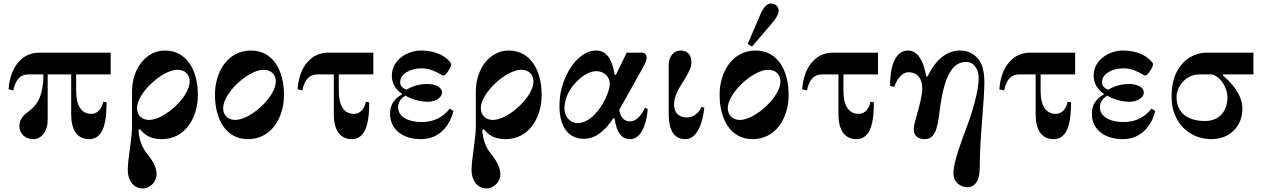

<svg xmlns="http://www.w3.org/2000/svg" viewBox="-20 -770 7096 1079"><path d="M28 -268 55 -262C68 -323 94 -352 141 -352H224C224 -243 196 -186 146 -148C114 -124 89 -103 89 -60C89 -17 125 12 167 12C215 12 248 -35 248 -95V-352H380V-126C380 -45 411 12 481 12C565 12 579 -93 579 -195L560 -198C553 -162 530 -130 493 -130C438 -130 408 -176 408 -258V-352H602V-474H202C122 -474 83 -425 63 -392C43 -359 31 -311 28 -268Z M750 -162C750 -248 892 -378 978 -378C1018 -378 1046 -352 1046 -312C1046 -226 904 -96 818 -96C778 -96 750 -122 750 -162ZM698 187C698 240 728 289 782 289C825 289 860 250 860 209C860 177 844 140 809 97C772 52 762 6 758 -38L767 -44C790 -16 820 12 890 12C1018 12 1092 -105 1092 -237C1092 -369 1034 -486 906 -486C807 -486 722 -392 722 -254V-52C722 -28 714 36 710 67C704 109 698 153 698 187Z M1234 -162C1234 -248 1376 -378 1462 -378C1502 -378 1530 -352 1530 -312C1530 -226 1388 -96 1302 -96C1262 -96 1234 -122 1234 -162ZM1188 -237C1188 -105 1246 12 1374 12C1502 12 1576 -105 1576 -237C1576 -369 1518 -486 1390 -486C1262 -486 1188 -369 1188 -237Z M1652 -268 1679 -262C1692 -323 1718 -352 1765 -352H1856V-126C1856 -45 1887 12 1957 12C2041 12 2055 -93 2055 -195L2036 -198C2029 -162 2006 -130 1969 -130C1914 -130 1884 -176 1884 -258V-352H2078V-474H1826C1746 -474 1707 -425 1687 -392C1667 -359 1655 -311 1652 -268Z M2172 -132C2172 -38 2248 12 2346 12C2471 12 2518 -98 2528 -146L2508 -160C2474 -118 2427 -84 2349 -84C2283 -84 2217 -109 2217 -168C2217 -193 2234 -220 2259 -232C2294 -212 2342 -198 2384 -198C2424 -198 2464 -219 2464 -251C2464 -280 2426 -298 2382 -298C2352 -298 2310 -293 2264 -266C2237 -276 2229 -291 2229 -308C2229 -356 2287 -386 2349 -386C2395 -386 2428 -368 2457 -352C2464 -348 2470 -345 2473 -345C2485 -345 2516 -392 2516 -411C2516 -417 2468 -486 2346 -486C2272 -486 2182 -436 2182 -344C2182 -305 2202 -266 2239 -244V-239C2197 -217 2172 -181 2172 -132Z M2682 -162C2682 -248 2824 -378 2910 -378C2950 -378 2978 -352 2978 -312C2978 -226 2836 -96 2750 -96C2710 -96 2682 -122 2682 -162ZM2630 187C2630 240 2660 289 2714 289C2757 289 2792 250 2792 209C2792 177 2776 140 2741 97C2704 52 2694 6 2690 -38L2699 -44C2722 -16 2752 12 2822 12C2950 12 3024 -105 3024 -237C3024 -369 2966 -486 2838 -486C2739 -486 2654 -392 2654 -254V-52C2654 -28 2646 36 2642 67C2636 109 2630 153 2630 187Z M3124 -174C3124 -48 3182 10 3260 10C3325 10 3378 -31 3427 -106L3434 -104C3446 -14 3481 12 3521 12C3592 12 3616 -96 3620 -157L3605 -165C3594 -140 3564 -88 3521 -88C3506 -88 3470 -91 3460 -152L3595 -394C3603 -408 3614 -429 3614 -445C3614 -460 3606 -474 3590 -474H3502L3441 -349L3434 -351C3424 -413 3401 -486 3331 -486C3272 -486 3217 -442 3179 -377C3141 -312 3124 -246 3124 -174ZM3152 -163C3152 -195 3164 -256 3223 -314C3265 -355 3300 -370 3332 -370C3379 -370 3407 -334 3407 -299C3407 -241 3327 -78 3225 -78C3192 -78 3152 -106 3152 -163Z M3738 -130C3738 -29 3774 12 3832 12C3907 12 3932 -104 3938 -164L3923 -171C3909 -139 3882 -110 3839 -110C3809 -110 3768 -125 3768 -184C3768 -230 3798 -278 3816 -306C3837 -338 3866 -388 3866 -418C3866 -466 3839 -486 3805 -486C3774 -486 3738 -463 3738 -401Z M4182 -523 4206 -508 4323 -645C4348 -674 4356 -697 4356 -709C4356 -734 4337 -750 4313 -750C4291 -750 4271 -730 4254 -691ZM4070 -162C4070 -248 4212 -378 4298 -378C4338 -378 4366 -352 4366 -312C4366 -226 4224 -96 4138 -96C4098 -96 4070 -122 4070 -162ZM4024 -237C4024 -105 4082 12 4210 12C4338 12 4412 -105 4412 -237C4412 -369 4354 -486 4226 -486C4098 -486 4024 -369 4024 -237Z M4488 -268 4515 -262C4528 -323 4554 -352 4601 -352H4692V-126C4692 -45 4723 12 4793 12C4877 12 4891 -93 4891 -195L4872 -198C4865 -162 4842 -130 4805 -130C4750 -130 4720 -176 4720 -258V-352H4914V-474H4662C4582 -474 4543 -425 4523 -392C4503 -359 4491 -311 4488 -268Z M4982 -287 5005 -282C5027 -342 5060 -364 5085 -364C5141 -364 5163 -322 5163 -272C5163 -235 5146 -172 5134 -130C5125 -99 5115 -63 5115 -43C5115 -5 5142 12 5175 12C5227 12 5247 -30 5259 -134C5269 -216 5284 -302 5315 -358C5338 -400 5369 -422 5409 -422C5458 -422 5480 -374 5480 -333C5480 -256 5443 -136 5412 -54C5380 31 5338 144 5338 202C5338 260 5384 282 5416 282C5458 282 5486 248 5486 172C5486 94 5492 -10 5499 -90C5506 -177 5512 -264 5512 -307C5512 -344 5508 -404 5476 -441C5455 -465 5423 -486 5374 -486C5308 -486 5241 -443 5193 -340L5185 -342C5174 -402 5149 -486 5083 -486C5033 -486 4982 -441 4982 -287Z M5596 -268 5623 -262C5636 -323 5662 -352 5709 -352H5800V-126C5800 -45 5831 12 5901 12C5985 12 5999 -93 5999 -195L5980 -198C5973 -162 5950 -130 5913 -130C5858 -130 5828 -176 5828 -258V-352H6022V-474H5770C5690 -474 5651 -425 5631 -392C5611 -359 5599 -311 5596 -268Z M6116 -132C6116 -38 6192 12 6290 12C6415 12 6462 -98 6472 -146L6452 -160C6418 -118 6371 -84 6293 -84C6227 -84 6161 -109 6161 -168C6161 -193 6178 -220 6203 -232C6238 -212 6286 -198 6328 -198C6368 -198 6408 -219 6408 -251C6408 -280 6370 -298 6326 -298C6296 -298 6254 -293 6208 -266C6181 -276 6173 -291 6173 -308C6173 -356 6231 -386 6293 -386C6339 -386 6372 -368 6401 -352C6408 -348 6414 -345 6417 -345C6429 -345 6460 -392 6460 -411C6460 -417 6412 -486 6290 -486C6216 -486 6126 -436 6126 -344C6126 -305 6146 -266 6183 -244V-239C6141 -217 6116 -181 6116 -132Z M6564 -223C6564 -88 6658 12 6788 12C6892 12 6962 -62 6962 -158C6962 -241 6899 -305 6853 -346V-352H7024V-474H6760C6692 -474 6634 -435 6602 -382C6572 -335 6564 -279 6564 -223ZM6592 -225C6592 -280 6640 -352 6722 -352H6793C6852 -331 6878 -264 6878 -223C6878 -145 6832 -90 6752 -90C6659 -90 6592 -132 6592 -225Z"/></svg>

Font: Old Standard
Style: Bold
Weight: 700
Designer: Alexey Kryukov <alexios@thessalonica.org.ru>
Version: Version 2.0.2